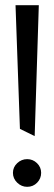

<svg xmlns="http://www.w3.org/2000/svg" viewBox="-20 -722 209 742"><path d="M130 -702H40L57 -224L114 -196ZM30 -54Q30 -32 46.5 -16Q63 0 85 0Q108 0 123.5 -16Q139 -32 139 -54Q139 -76 123 -91.5Q107 -107 85 -107Q63 -107 46.5 -91.5Q30 -76 30 -54Z"/></svg>

Font: Catamaran
Style: Regular
Weight: 400
Designer: Pria Ravichandran
Version: Version 1.000;PS 001.000;hotconv 1.0.70;makeotf.lib2.5.58329